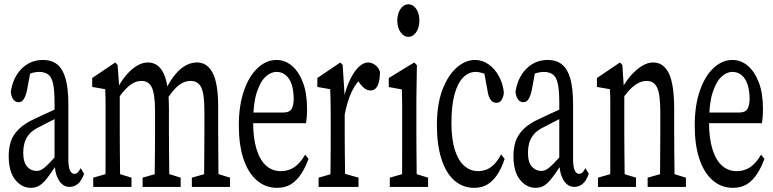

<svg xmlns="http://www.w3.org/2000/svg" viewBox="-20 -880 3640 904"><path d="M125 4.4Q82.5 4.4 51.8 -33.7Q21 -71.8 21 -146Q21 -181.2 30.5 -212.2Q40 -243.2 67.9 -271.5Q95.7 -299.8 148.9 -323.2Q168.9 -333 189.5 -342.3Q210 -351.6 229.5 -360.4Q249 -369.1 269 -377.4V-334Q242.2 -322.3 217 -309.1Q191.9 -295.9 166 -282.7Q130.9 -266.1 115 -245.1Q99.1 -224.1 94.2 -202.9Q89.4 -181.6 89.4 -162.6Q89.4 -115.7 107.7 -95.5Q126 -75.2 151.9 -75.2Q164.6 -75.2 176.5 -81.8Q188.5 -88.4 207.3 -107.2Q226.1 -126 257.3 -161.6L267.6 -101.6H244.1Q220.7 -65.9 202.9 -42.5Q185.1 -19 167 -7.3Q148.9 4.4 125 4.4ZM308.1 0Q275.4 0 256.1 -33Q236.8 -65.9 236.8 -120.6V-126.5V-396.5Q236.8 -455.6 229.7 -487.1Q222.7 -518.6 205.8 -530Q189 -541.5 164.1 -541.5Q151.4 -541.5 134 -537.4Q116.7 -533.2 94.2 -521L126.5 -559.1L107.4 -456.5Q101.6 -429.2 92.5 -414.1Q83.5 -398.9 67.4 -398.9Q51.8 -398.9 42.2 -412.4Q32.7 -425.8 30.8 -448.2Q41.5 -516.6 82.5 -557.1Q123.5 -597.7 182.6 -597.7Q223.6 -597.7 249.8 -576.4Q275.9 -555.2 288.8 -509.8Q301.8 -464.4 301.8 -388.2V-132.3Q301.8 -93.8 309.6 -77.6Q317.4 -61.5 330.1 -61.5Q339.8 -61.5 346.9 -69.1Q354 -76.7 359.9 -88.4L376 -61.5Q362.8 -26.4 345.5 -13.2Q328.1 0 308.1 0Z M418.9 0V-43.5L502.9 -67.4H521.5L599.1 -43.5V0ZM475.6 0Q476.6 -27.3 476.8 -72.8Q477.1 -118.2 477.1 -166.5Q477.1 -214.8 477.1 -252.4V-310.1Q477.1 -343.3 477.1 -367.9Q477.1 -392.6 476.8 -414.3Q476.6 -436 475.6 -460L414.1 -470.7V-512.7L522.9 -585.9L533.7 -574.2L543.9 -435.1V-432.6V-252.4Q543.9 -214.8 544.4 -166.5Q544.9 -118.2 545.2 -73.2Q545.4 -28.3 546.4 0ZM651.4 0V-43.5L735.4 -67.4H753.9L830.6 -43.5V0ZM707 0Q708 -27.3 708.5 -72Q709 -116.7 709.5 -165.5Q710 -214.4 710 -252.4V-354Q710 -435.5 695.3 -467.3Q680.7 -499 646.5 -499Q627.9 -499 610.6 -490.7Q593.3 -482.4 575 -464.1Q556.6 -445.8 535.6 -416.5L523.9 -457.5H529.8Q548.3 -495.1 572.3 -523.9Q596.2 -552.7 623 -569.3Q649.9 -585.9 676.3 -585.9Q726.1 -585.9 750.7 -533.7Q775.4 -481.4 775.4 -364.3V-252.4Q775.4 -213.9 775.9 -165.3Q776.4 -116.7 776.9 -72.5Q777.3 -28.3 777.8 0ZM883.3 0V-43.5L968.3 -67.4H985.4L1063 -43.5V0ZM939.9 0Q940.9 -27.3 941.2 -72Q941.4 -116.7 941.9 -165.5Q942.4 -214.4 942.4 -252.4V-356.4Q942.4 -440.4 927 -469.7Q911.6 -499 877.4 -499Q860.8 -499 843.5 -491.7Q826.2 -484.4 807.9 -466.3Q789.6 -448.2 768.1 -416.5L752.9 -455.1H758.8Q779.8 -498.5 804 -528.1Q828.1 -557.6 854.2 -571.8Q880.4 -585.9 908.2 -585.9Q955.6 -585.9 981.4 -536.6Q1007.3 -487.3 1007.3 -376V-252.4Q1007.3 -213.9 1007.8 -165.3Q1008.3 -116.7 1008.5 -72.5Q1008.8 -28.3 1009.8 0Z M1284.2 4.4Q1230 4.4 1189.2 -30.8Q1148.4 -65.9 1126.5 -131.6Q1104.5 -197.3 1104.5 -290Q1104.5 -382.3 1128.2 -451.7Q1151.9 -521 1192.6 -559.3Q1233.4 -597.7 1281.7 -597.7Q1322.8 -597.7 1355.2 -569.6Q1387.7 -541.5 1406.7 -490.7Q1425.8 -439.9 1425.8 -366.7Q1425.8 -346.7 1424.3 -329.1Q1422.9 -311.5 1420.9 -299.8H1134.3V-350.1H1312Q1343.8 -350.1 1353.3 -367.9Q1362.8 -385.7 1362.8 -412.6Q1362.8 -454.1 1353 -482.9Q1343.3 -511.7 1324.7 -526.6Q1306.2 -541.5 1281.7 -541.5Q1254.9 -541.5 1230 -518.3Q1205.1 -495.1 1188.5 -443.4Q1171.9 -391.6 1171.9 -304.2Q1171.9 -230 1187.7 -178.2Q1203.6 -126.5 1232.7 -100.3Q1261.7 -74.2 1301.8 -74.2Q1338.4 -74.2 1366 -93Q1393.6 -111.8 1417 -151.9L1432.6 -131.8Q1417.5 -90.8 1397.5 -60.3Q1377.4 -29.8 1350.3 -12.7Q1323.2 4.4 1284.2 4.4Z M1480 0V-43.5L1564 -67.4H1584L1668 -43.5V0ZM1534.7 0Q1535.6 -27.3 1536.1 -72.8Q1536.6 -118.2 1536.9 -166.5Q1537.1 -214.8 1537.1 -252.4V-310.1Q1537.1 -343.3 1536.9 -367.9Q1536.6 -392.6 1536.1 -414.3Q1535.6 -436 1534.7 -460L1474.1 -470.7V-512.7L1582.5 -585.9L1593.3 -574.2L1603 -424.3V-421.9V-252.4Q1603 -214.8 1603.5 -166.5Q1604 -118.2 1604.5 -73.2Q1605 -28.3 1605.5 0ZM1601.6 -334 1589.8 -416H1598.1Q1610.8 -470.2 1629.4 -507.6Q1647.9 -544.9 1669.7 -565.4Q1691.4 -585.9 1712.9 -585.9Q1730.5 -585.9 1746.8 -573.7Q1763.2 -561.5 1769 -541.5Q1769 -500 1758.1 -477.1Q1747.1 -454.1 1724.1 -454.1Q1711.4 -454.1 1699.7 -461.7Q1688 -469.2 1676.3 -484.4L1655.8 -512.7L1693.4 -523.4Q1657.7 -494.1 1636 -448.2Q1614.3 -402.3 1601.6 -334Z M1815.4 0V-43.5L1899.4 -67.4H1918L1995.6 -43.5V0ZM1872.1 0Q1873 -27.3 1873.3 -72.5Q1873.5 -117.7 1873.5 -166.3Q1873.5 -214.8 1873.5 -251.5V-308.1Q1873.5 -357.4 1873.5 -390.4Q1873.5 -423.3 1872.1 -459L1810.5 -470.2V-512.7L1930.2 -585.9L1942.9 -573.2L1940.4 -410.2V-251.5Q1940.4 -213.9 1940.9 -165.8Q1941.4 -117.7 1941.7 -72.5Q1941.9 -27.3 1942.9 0ZM1902.8 -706.5Q1881.3 -706.5 1866 -728.3Q1850.6 -750 1850.6 -783.2Q1850.6 -816.4 1866 -838.1Q1881.3 -859.9 1902.8 -859.9Q1924.3 -859.9 1939.5 -838.6Q1954.6 -817.4 1954.6 -783.2Q1954.6 -750 1939.5 -728.3Q1924.3 -706.5 1902.8 -706.5Z M2212.9 4.4Q2157.7 4.4 2118.2 -31.2Q2078.6 -66.9 2057.9 -133.1Q2037.1 -199.2 2037.1 -290Q2037.1 -387.7 2062.5 -455.8Q2087.9 -523.9 2129.2 -560.8Q2170.4 -597.7 2216.3 -597.7Q2251.5 -597.7 2280.5 -577.1Q2309.6 -556.6 2329.1 -521.2Q2348.6 -485.8 2352.5 -441.9Q2349.1 -419.4 2340.6 -407.7Q2332 -396 2317.9 -396Q2298.8 -396 2288.8 -412.1Q2278.8 -428.2 2275.4 -453.1L2256.3 -557.6L2293.5 -511.7Q2274.4 -528.3 2254.9 -534.9Q2235.4 -541.5 2219.2 -541.5Q2186.5 -541.5 2160.4 -514.9Q2134.3 -488.3 2119.9 -435.1Q2105.5 -381.8 2105.5 -301.8Q2105.5 -221.7 2122.6 -171.1Q2139.6 -120.6 2168 -97.4Q2196.3 -74.2 2230.5 -74.2Q2249.5 -74.2 2268.3 -80.8Q2287.1 -87.4 2304.9 -104.5Q2322.8 -121.6 2339.4 -153.3L2356 -131.8Q2341.8 -88.4 2321.8 -58.3Q2301.8 -28.3 2275.6 -12Q2249.5 4.4 2212.9 4.4Z M2501.5 4.4Q2459 4.4 2428.2 -33.7Q2397.5 -71.8 2397.5 -146Q2397.5 -181.2 2407 -212.2Q2416.5 -243.2 2444.3 -271.5Q2472.2 -299.8 2525.4 -323.2Q2545.4 -333 2565.9 -342.3Q2586.4 -351.6 2606 -360.4Q2625.5 -369.1 2645.5 -377.4V-334Q2618.7 -322.3 2593.5 -309.1Q2568.4 -295.9 2542.5 -282.7Q2507.3 -266.1 2491.5 -245.1Q2475.6 -224.1 2470.7 -202.9Q2465.8 -181.6 2465.8 -162.6Q2465.8 -115.7 2484.1 -95.5Q2502.4 -75.2 2528.3 -75.2Q2541 -75.2 2553 -81.8Q2564.9 -88.4 2583.7 -107.2Q2602.5 -126 2633.8 -161.6L2644 -101.6H2620.6Q2597.2 -65.9 2579.3 -42.5Q2561.5 -19 2543.5 -7.3Q2525.4 4.4 2501.5 4.4ZM2684.6 0Q2651.9 0 2632.6 -33Q2613.3 -65.9 2613.3 -120.6V-126.5V-396.5Q2613.3 -455.6 2606.2 -487.1Q2599.1 -518.6 2582.3 -530Q2565.4 -541.5 2540.5 -541.5Q2527.8 -541.5 2510.5 -537.4Q2493.2 -533.2 2470.7 -521L2502.9 -559.1L2483.9 -456.5Q2478 -429.2 2469 -414.1Q2460 -398.9 2443.8 -398.9Q2428.2 -398.9 2418.7 -412.4Q2409.2 -425.8 2407.2 -448.2Q2418 -516.6 2459 -557.1Q2500 -597.7 2559.1 -597.7Q2600.1 -597.7 2626.2 -576.4Q2652.3 -555.2 2665.3 -509.8Q2678.2 -464.4 2678.2 -388.2V-132.3Q2678.2 -93.8 2686 -77.6Q2693.8 -61.5 2706.5 -61.5Q2716.3 -61.5 2723.4 -69.1Q2730.5 -76.7 2736.3 -88.4L2752.4 -61.5Q2739.3 -26.4 2721.9 -13.2Q2704.6 0 2684.6 0Z M2795.4 0V-43.5L2878.9 -67.4H2897L2974.6 -43.5V0ZM2852.1 0Q2853 -27.3 2853.3 -72.8Q2853.5 -118.2 2853.5 -166.5Q2853.5 -214.8 2853.5 -252.4V-310.1Q2853.5 -343.3 2853.5 -367.9Q2853.5 -392.6 2853.3 -414.3Q2853 -436 2852.1 -460L2790.5 -470.7V-512.7L2898.9 -585.9L2910.2 -574.2L2919.4 -435.1V-433.1V-252.4Q2919.4 -214.8 2919.9 -166.5Q2920.4 -118.2 2920.9 -73.2Q2921.4 -28.3 2921.9 0ZM3029.3 0V-43.5L3114.7 -67.4H3131.8L3209.5 -43.5V0ZM3086.9 0Q3087.9 -27.3 3087.9 -72Q3087.9 -116.7 3088.4 -165.5Q3088.9 -214.4 3088.9 -252.4V-354Q3088.9 -436.5 3073.7 -467.8Q3058.6 -499 3025.4 -499Q3006.8 -499 2989 -490.7Q2971.2 -482.4 2952.1 -464.6Q2933.1 -446.8 2912.1 -416.5L2901.9 -462.4H2907.7Q2926.8 -498 2951.4 -525.6Q2976.1 -553.2 3002.7 -569.6Q3029.3 -585.9 3055.2 -585.9Q3105 -585.9 3129.6 -533.7Q3154.3 -481.4 3154.3 -364.3V-252.4Q3154.3 -213.9 3154.8 -165.3Q3155.3 -116.7 3155.8 -72.5Q3156.2 -28.3 3156.2 0Z M3430.7 4.4Q3376.5 4.4 3335.7 -30.8Q3294.9 -65.9 3272.9 -131.6Q3251 -197.3 3251 -290Q3251 -382.3 3274.7 -451.7Q3298.3 -521 3339.1 -559.3Q3379.9 -597.7 3428.2 -597.7Q3469.2 -597.7 3501.7 -569.6Q3534.2 -541.5 3553.2 -490.7Q3572.3 -439.9 3572.3 -366.7Q3572.3 -346.7 3570.8 -329.1Q3569.3 -311.5 3567.4 -299.8H3280.8V-350.1H3458.5Q3490.2 -350.1 3499.8 -367.9Q3509.3 -385.7 3509.3 -412.6Q3509.3 -454.1 3499.5 -482.9Q3489.7 -511.7 3471.2 -526.6Q3452.6 -541.5 3428.2 -541.5Q3401.4 -541.5 3376.5 -518.3Q3351.6 -495.1 3335 -443.4Q3318.4 -391.6 3318.4 -304.2Q3318.4 -230 3334.2 -178.2Q3350.1 -126.5 3379.2 -100.3Q3408.2 -74.2 3448.2 -74.2Q3484.9 -74.2 3512.5 -93Q3540 -111.8 3563.5 -151.9L3579.1 -131.8Q3564 -90.8 3543.9 -60.3Q3523.9 -29.8 3496.8 -12.7Q3469.7 4.4 3430.7 4.4Z"/></svg>

Font: Scarab Serif
Style: Regular
Weight: 400
Designer: John Roberts
Foundry: Scarab
Version: 1.0